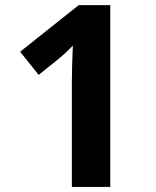

<svg xmlns="http://www.w3.org/2000/svg" viewBox="-20 -734 611 754"><path d="M413.1 0H262.2V-413.1Q262.2 -469.2 266.1 -555.2Q259.3 -547.4 242.2 -531.2Q225.1 -515.1 213.9 -505.9L131.8 -439.9L59.1 -530.8L289.1 -713.9H413.1Z"/></svg>

Font: Droid Sans Tamil
Style: Bold
Weight: 700
Designer: Jelle Bosma
Foundry: Monotype Imaging Inc.
Version: Version 1.00